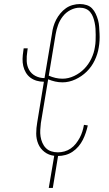

<svg xmlns="http://www.w3.org/2000/svg" viewBox="-20 -763 540 949"><path d="M221 166 248 7Q221 4 200 -12Q179 -28 169 -52Q159 -76 159 -103Q159 -130 164 -158L197 -359Q178 -359 161 -364Q144 -369 130.5 -379Q117 -389 108 -404Q99 -419 95 -436.5Q91 -454 91.5 -472Q92 -490 95 -509L97 -524H117L115 -509Q111 -485 112 -461Q113 -437 124 -417.5Q135 -398 155.5 -387.5Q176 -377 200 -377L237 -597Q239 -614 244 -631.5Q249 -649 257.5 -665.5Q266 -682 278.5 -697Q291 -712 306 -722.5Q321 -733 339 -738Q357 -743 375 -743Q392 -743 408 -738Q424 -733 435 -721.5Q446 -710 453 -695Q460 -680 464.5 -664Q469 -648 470 -631Q471 -614 472 -597Q473 -580 472 -562.5Q471 -545 468 -528Q463 -496 448 -464.5Q433 -433 408.5 -409Q384 -385 352.5 -370.5Q321 -356 289 -356Q270 -356 252.5 -360Q235 -364 218 -371L182 -155Q180 -138 179 -121Q178 -104 180.5 -88Q183 -72 189.5 -57Q196 -42 207 -31Q218 -20 233.5 -15Q249 -10 266 -10Q282 -10 298.5 -14.5Q315 -19 329.5 -29Q344 -39 355 -53Q366 -67 374 -82Q382 -97 387 -113Q392 -129 395 -146L414 -143Q410 -125 404 -107Q398 -89 389.5 -72Q381 -55 368 -39.5Q355 -24 338.5 -13Q322 -2 303.5 3Q285 8 267 8L241 166ZM289 -374Q318 -374 346.5 -387.5Q375 -401 396.5 -423Q418 -445 431.5 -473.5Q445 -502 449 -530Q452 -546 452.5 -561Q453 -576 453 -591Q453 -606 452 -621Q451 -636 448 -650.5Q445 -665 440 -678.5Q435 -692 426 -703Q417 -714 403.5 -719.5Q390 -725 374 -725Q351 -725 328.5 -713.5Q306 -702 290.5 -682Q275 -662 267 -639.5Q259 -617 255 -594L221 -389Q237 -382 254 -378Q271 -374 289 -374Z"/></svg>

Font: Iosevka SS18 Thin
Style: Italic
Weight: 100
Italic angle: -9°
Monospace: yes
Designer: Belleve Invis
Foundry: Belleve Invis
Version: Version 25.1.1; ttfautohint (v1.8.4)